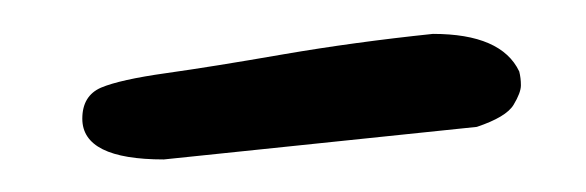

<svg xmlns="http://www.w3.org/2000/svg" viewBox="-20 -617 351 115"><path d="M78.1 -521.5Q29.3 -521.5 29.3 -545.9Q29.3 -559.6 40.5 -564.5Q51.8 -569.3 79.6 -573.2Q107.4 -577.1 149.9 -584.5Q192.4 -591.8 239.3 -596.7Q280.3 -596.7 291 -574.2Q292 -570.3 292 -565.9Q292 -561.5 287.6 -554.2Q283.2 -546.9 265.6 -541Z"/></svg>

Font: Architects Daughter
Style: Regular
Weight: 400
Designer: Kimberly Geswein
Foundry: Kimberly Geswein
Version: Version 1.003 2010